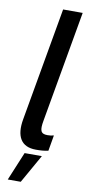

<svg xmlns="http://www.w3.org/2000/svg" viewBox="-99 -758 449 976"><g transform="rotate(10 125.0 -270.0)"><path d="M131 6C154 6 174 5 195 0L209 -81C197 -78 187 -77 176 -77C140 -77 135 -96 144 -146L245 -720H144L41 -135C25 -45 55 6 131 6ZM17 180H84L167 33H78Z"/></g></svg>

Font: Fixel Text 20240404 Medium
Style: Italic
Weight: 500
Width: 4
Italic angle: -10°
Designer: AlfaBravo + MacPaw
Foundry: Kyrylo Tkachov, Marchela Mozhyna, Serhii Makarenko, Maria Weinstein, Zakhar Kryvoshyya
Version: Version 1.211;Glyphs 3.2 (3225)